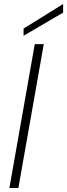

<svg xmlns="http://www.w3.org/2000/svg" viewBox="-20 -941 336 961"><path d="M27 0 154 -720H199L72 0ZM98 -762V-798L296 -921V-878Z"/></svg>

Font: DM Sans 16pt ExtraLight
Style: Italic
Weight: 250
Italic angle: -10°
Version: Version 4.004;gftools[0.9.30]